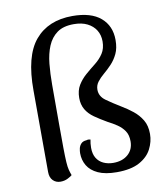

<svg xmlns="http://www.w3.org/2000/svg" viewBox="-83 -801 771 883"><g transform="rotate(-10 302.5 -359.5)"><path d="M129 10Q108 10 94 -4Q80 -18 80 -44L79 -424Q78 -585 139.5 -658Q201 -731 314 -731Q401 -731 446 -692.5Q491 -654 491 -588Q491 -550 478.5 -524Q466 -498 448 -479Q430 -460 411.5 -444.5Q393 -429 381 -413Q369 -397 369 -377Q369 -346 397.5 -325.5Q426 -305 464 -282Q491 -266 515.5 -246.5Q540 -227 556 -200.5Q572 -174 572 -135Q572 -99 554.5 -65Q537 -31 497.5 -9.5Q458 12 392 12Q338 12 304.5 -3.5Q271 -19 255.5 -45Q240 -71 240 -103Q240 -113 242.5 -125Q245 -137 253.5 -146.5Q262 -156 279 -157Q285 -159 289.5 -158.5Q294 -158 298 -157Q296 -149 295 -138.5Q294 -128 294 -119Q294 -90 305.5 -71Q317 -52 337.5 -42.5Q358 -33 383 -33Q426 -33 452 -56Q478 -79 478 -117Q478 -147 465 -166Q452 -185 432 -198.5Q412 -212 390 -223Q357 -242 332 -259.5Q307 -277 293.5 -300Q280 -323 280 -354Q280 -389 295 -413.5Q310 -438 332.5 -457.5Q355 -477 378 -495Q401 -513 416 -536Q431 -559 431 -592Q431 -622 417 -644.5Q403 -667 377 -680Q351 -693 314 -693Q265 -693 236 -672Q207 -651 192 -615Q177 -579 172.5 -533Q168 -487 168 -436Q168 -326 168 -254.5Q168 -183 168.5 -140.5Q169 -98 170.5 -74.5Q172 -51 175.5 -37.5Q179 -24 184 -11Q179 -6 163.5 2Q148 10 129 10Z"/></g></svg>

Font: Arima Medium
Style: Regular
Weight: 500
Designer: Joana Correia and Natanael Gama
Foundry: NDISCOVER
Version: Version 1.101;gftools[0.9.23]